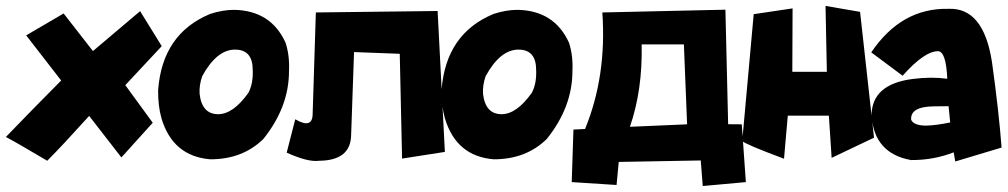

<svg xmlns="http://www.w3.org/2000/svg" viewBox="-31 -537 3390 646"><path d="M440.4 -499.5 513.2 -381.8 390.6 -250.5 482.9 -124 377.4 -7.3 269 -147Q175.8 -43.9 127.9 3.9Q22.5 -58.6 -11.2 -76.2Q90.3 -181.2 174.8 -266.1L57.1 -418L183.1 -491.7L281.7 -365.2Z M756.8 -503.9Q880.4 -501.5 929.7 -393.6Q943.8 -350.6 941.4 -298.3Q941.4 -176.8 855 -69.3Q785.2 -1 676.8 -1Q550.3 -11.2 512.2 -139.2Q500.5 -180.7 501 -233.4Q515.1 -423.8 676.3 -490.2Q718.8 -503.9 756.8 -503.9ZM640.6 -221.2Q648.4 -152.8 703.1 -152.8Q753.4 -152.8 804.7 -224.6Q821.3 -255.9 819.3 -301.8Q819.3 -370.1 759.8 -370.1Q698.2 -370.1 649.4 -280.8Q638.7 -250.5 640.6 -221.2Z M1031.7 -495.1 1441.4 -500 1465.8 -25.9 1321.8 -3.4 1314 -356 1160.2 -361.8 1150.4 -82.5Q1148.9 2.9 1043 3.9Q1005.9 9.3 933.6 -23.4L962.4 -135.7Q1021.5 -101.1 1021 -155.8Z M1710.4 -503.9Q1834 -501.5 1883.3 -393.6Q1897.5 -350.6 1895 -298.3Q1895 -176.8 1808.6 -69.3Q1738.8 -1 1630.4 -1Q1503.9 -11.2 1465.8 -139.2Q1454.1 -180.7 1454.6 -233.4Q1468.8 -423.8 1629.9 -490.2Q1672.4 -503.9 1710.4 -503.9ZM1594.2 -221.2Q1602.1 -152.8 1656.7 -152.8Q1707 -152.8 1758.3 -224.6Q1774.9 -255.9 1772.9 -301.8Q1772.9 -370.1 1713.4 -370.1Q1651.9 -370.1 1603 -280.8Q1592.3 -250.5 1594.2 -221.2Z M2409.7 -504.4 2418.9 -119.1 2464.8 -118.7 2478.5 75.7 2333.5 88.9 2326.7 2.9 2050.8 7.8 2043.5 85.4 1892.6 75.7 1898.4 -101.1 1937.5 -103Q2010.7 -281.7 1995.6 -495.1ZM2088.4 -110.4 2280.8 -118.7 2270 -387.7H2127.9Q2131.3 -234.4 2088.4 -110.4Z M2746.6 -517.1 2862.8 -497.1 2909.7 -73.7 2767.1 -5.9 2757.8 -147.9H2619.6L2606.9 -2.9Q2475.1 -52.2 2466.3 -62.5L2504.9 -489.3L2635.7 -508.8L2634.8 -295.4H2751Z M3159.7 -507.3Q3278.3 -512.7 3306.6 -328.1Q3329.6 -163.1 3338.9 -40.5L3183.1 6.3L3177.7 -24.4Q3110.4 2 3034.2 1.5Q2910.6 -20.5 2901.4 -147.5Q2901.4 -254.4 3041.5 -271.5Q3102.1 -279.3 3156.2 -272Q3152.3 -361.3 3126.5 -364.7Q3080.6 -366.2 3005.9 -282.2L2900.4 -360.8Q3001.5 -510.7 3159.7 -507.3ZM3034.7 -133.8Q3043.5 -114.7 3084.5 -114.3Q3118.7 -115.2 3166 -125L3160.6 -179.7L3112.8 -179.2Q3030.8 -178.7 3034.7 -133.8Z"/></svg>

Font: Lapsus Pro (theguybrush.com)
Style: Bold
Weight: 700
Designer: Jose Roses
Version: Version 1.00 February 9, 2018, initial release